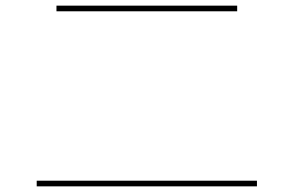

<svg xmlns="http://www.w3.org/2000/svg" viewBox="-20 -700 1040 680"><path d="M180 -660V-680H820V-660ZM110 -40V-60H890V-40Z"/></svg>

Font: M PLUS 1p Thin
Style: Regular
Weight: 250
Version: Version 1.062